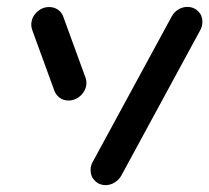

<svg xmlns="http://www.w3.org/2000/svg" viewBox="-20 -539 609 559"><path d="M231.5 -294.1Q230.4 -281.1 223 -270.2Q215.6 -259.3 204.1 -252.8Q192.6 -246.3 179.6 -246.3Q165.6 -246.3 154.8 -253.7Q144.1 -261.1 138.9 -273.3L74.4 -450Q70.7 -459.6 71.1 -471.1Q73 -490.7 88.1 -504.6Q103.3 -518.5 123 -518.5Q137 -518.5 148 -511.3Q158.9 -504.1 163.7 -491.9L228.1 -315.2Q232.2 -305.6 231.5 -294.1ZM287.4 0Q268.9 0 256.3 -12.6Q243.7 -25.2 243.7 -43.7Q243.7 -57.4 250.4 -68.5L480.4 -491.9Q487.4 -504.1 499.4 -511.5Q511.5 -518.9 525.6 -518.9Q544.1 -518.9 556.7 -506.5Q569.3 -494.1 569.3 -475.9Q569.3 -461.9 562.6 -450.4L332.6 -26.7Q325.6 -14.8 313.3 -7.4Q301.1 0 287.4 0Z"/></svg>

Font: 26F Galaxy Sans Extra Bold
Style: Italic
Weight: 800
Italic angle: -5°
Designer: C₂₉H₂₅N₃O₅
Version: Version 1.200